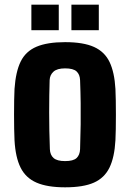

<svg xmlns="http://www.w3.org/2000/svg" viewBox="-20 -790 555 820"><path d="M258 10Q182 10 136 -10Q90 -30 68 -74Q46 -118 42 -191Q41 -210 40.5 -239.5Q40 -269 40 -301.5Q40 -334 40.5 -363Q41 -392 42 -410Q47 -484 68.5 -527.5Q90 -571 136 -590.5Q182 -610 258 -610Q336 -610 381.5 -589.5Q427 -569 448 -525Q469 -481 473 -410Q474 -391 474.5 -361.5Q475 -332 475 -299.5Q475 -267 474.5 -238Q474 -209 473 -191Q469 -118 447.5 -74Q426 -30 381 -10Q336 10 258 10ZM258 -102Q293 -102 307 -115Q321 -128 322 -153Q324 -212 324.5 -258.5Q325 -305 324.5 -350Q324 -395 322 -448Q321 -472 307 -485Q293 -498 258 -498Q224 -498 208.5 -484Q193 -470 192 -448Q190 -387 190 -309.5Q190 -232 193 -153Q194 -128 209 -115Q224 -102 258 -102ZM285 -661V-770H402V-661ZM114 -661V-770H231V-661Z"/></svg>

Font: Big Shoulders Text Black
Style: Regular
Weight: 900
Designer: Patric King
Foundry: XO Type Co
Version: Version 1.000; ttfautohint (v1.8.2)